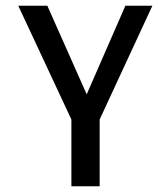

<svg xmlns="http://www.w3.org/2000/svg" viewBox="-20 -647 549 667"><path d="M509.3 -627 326.2 -231.9V0H228V-231.9L43.5 -627H144.5L281.2 -319.3L415.5 -627Z"/></svg>

Font: Keraleeyam
Style: Regular
Weight: 400
Designer: Hussain K. H.
Foundry: Swathanthra Malayalam Computing(SMC) http://smc.org.in
Version: Version 3.0.0+20221109